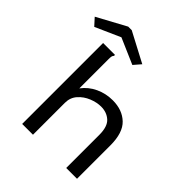

<svg xmlns="http://www.w3.org/2000/svg" viewBox="-292 -979 1119 1119"><g transform="rotate(45 267.5 -419.0)"><path d="M78 -667H176V-659Q170 -653 168.5 -645.5Q167 -638 167 -622V-382Q199 -425 248.5 -448Q298 -471 354 -471Q433 -471 481.5 -425Q530 -379 530 -275V0H441V-273Q441 -341 410 -369Q379 -397 332 -397Q297 -397 258.5 -381.5Q220 -366 193.5 -336Q167 -306 167 -263V0H78ZM-25 -697 -65 -741 114 -838H143L327 -741L289 -697L130 -766Z"/></g></svg>

Font: Inconsolata Expanded Medium
Style: Regular
Weight: 500
Width: 7
Monospace: yes
Designer: Raph Levien, Cyreal, Brenton Simpson
Foundry: Raph Levien, Cyreal, Google
Version: Version 3.001; ttfautohint (v1.8.2.53-6de2)